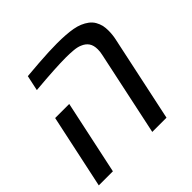

<svg xmlns="http://www.w3.org/2000/svg" viewBox="-165 -794 946 946"><g transform="rotate(-45 308.5 -320.5)"><path d="M379.4 0 473.1 -440.9Q475.6 -451.2 476.6 -460.2Q477.5 -469.2 477.5 -477.5Q477.5 -505.4 465.8 -522.5Q454.1 -539.6 431.2 -548.8Q414.6 -556.2 389.2 -558.3Q363.8 -560.5 338.4 -560.5Q304.7 -560.5 252.4 -557.6Q200.2 -554.7 123 -547.9L140.1 -627.9Q185.5 -631.8 224.6 -634.8Q263.7 -637.7 296.9 -639.2Q330.1 -640.6 356.4 -640.6Q420.9 -640.6 464.4 -632.8Q507.8 -625 539.1 -601.6Q554.7 -589.4 563.5 -574Q572.3 -558.6 576.7 -541Q578.6 -532.7 579.3 -523.2Q580.1 -513.7 580.1 -504.4Q580.1 -491.2 578.4 -475.3Q576.7 -459.5 572.3 -440.9L478.5 0ZM6.8 0 89.4 -386.7H187.5L105 0Z"/></g></svg>

Font: Open Sans Medium
Style: Italic
Weight: 500
Italic angle: -12°
Designer: Monotype Design Team
Foundry: Monotype Imaging Inc.
Version: Version 3.000